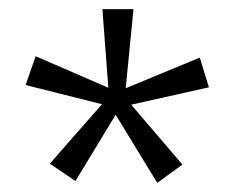

<svg xmlns="http://www.w3.org/2000/svg" viewBox="-20 -740 512 420"><path d="M145 -344 89 -382 203 -512 36 -554 58 -617 217 -548 204 -720H272L255 -547L417 -614L437 -549L267 -511L379 -380L324 -340L233 -489Z"/></svg>

Font: Chivo Medium ExtraLight
Style: Regular
Weight: 250
Version: Version 2.002